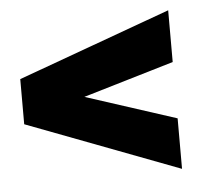

<svg xmlns="http://www.w3.org/2000/svg" viewBox="-38 -502 499 462"><g transform="rotate(-5 212.0 -271.5)"><path d="M384 -463V-338L165 -273L384 -202V-80L15 -220V-329Z"/></g></svg>

Font: Arvo
Style: Bold
Weight: 700
Designer: Anton Koovit (Cyrillic Expansion: Cyreal)
Foundry: Anton Koovit, Yassin Baggar
Version: Version 3.000